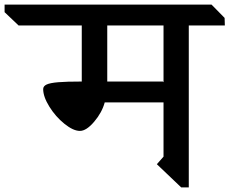

<svg xmlns="http://www.w3.org/2000/svg" viewBox="-123 -806 999 836"><path d="M699 -695V10H666L560 -91L589 -124V-360H333Q321 -316 287 -276Q253 -236 225 -236Q196 -236 157.5 -267Q119 -298 92 -341.5Q65 -385 65 -418Q65 -431 80 -438Q95 -445 130.5 -448Q166 -451 232 -451H233V-695H-42L-103 -753V-786H798L855 -728L856 -695ZM589 -695H344V-451H586L589 -448Z"/></svg>

Font: Inknut Antiqua Light
Style: Regular
Weight: 300
Designer: Claus Eggers Sørensen
Foundry: Claus Eggers Sørensen
Version: Version 1.003; ttfautohint (v1.8.2) -l 8 -r 50 -G 200 -x 14 